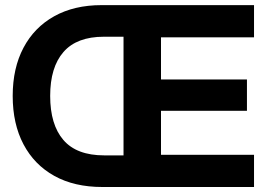

<svg xmlns="http://www.w3.org/2000/svg" viewBox="-20 -748 1068 768"><path d="M389.2 0Q277.3 0 197.3 -44.4Q117.2 -88.9 74 -170.7Q30.8 -252.4 30.8 -364.3Q30.8 -475.6 74 -557.1Q117.2 -638.7 197 -683.1Q276.9 -727.5 386.2 -727.5H996.1V-598.6H624V-430.2H967.8V-304.7H624V-128.9H996.1V0ZM474.1 -126.5V-601.1H395.5Q287.1 -601.1 233.9 -540Q180.7 -479 180.7 -364.3Q180.7 -249.5 233.6 -188Q286.6 -126.5 397 -126.5Z"/></svg>

Font: Inter Display
Style: Bold
Weight: 700
Designer: Rasmus Andersson
Foundry: rsms
Version: Version 4.001;git-9221beed3